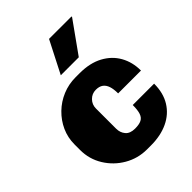

<svg xmlns="http://www.w3.org/2000/svg" viewBox="-218 -878 1004 1004"><g transform="rotate(-45 284.5 -375.5)"><path d="M276 10Q209 10 152 -23Q95 -56 60.5 -112Q26 -168 26 -235V-276Q26 -327 46 -371Q66 -415 101 -449Q136 -483 181.5 -502Q227 -521 278 -521H308Q384 -521 437 -492.5Q490 -464 517.5 -415Q545 -366 545 -304H376Q376 -336 369 -357Q362 -378 347 -389Q332 -400 307 -400Q278 -400 258 -379.5Q238 -359 238 -330V-181Q238 -152 255 -131.5Q272 -111 309 -111Q339 -111 356 -119.5Q373 -128 380 -149Q387 -170 387 -207H545Q545 -138 515 -89.5Q485 -41 431 -15.5Q377 10 305 10ZM231 -583 322 -761H487L489 -758L364 -583Z"/></g></svg>

Font: Chivo Medium Black
Style: Regular
Weight: 900
Version: Version 2.002